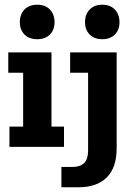

<svg xmlns="http://www.w3.org/2000/svg" viewBox="-20 -622 577 813"><path d="M20 0V-86H78V-314H15V-400H198V-86H251V0ZM138 -456Q103 -456 83.5 -476Q64 -496 64 -528Q64 -561 83.5 -581.5Q103 -602 138 -602Q172 -602 191.5 -581.5Q211 -561 211 -528Q211 -496 191.5 -476Q172 -456 138 -456ZM240 171V85H286Q320 85 336.5 68Q353 51 353 16V-314H277V-400H474V5Q474 88 432 129.5Q390 171 312 171ZM413 -456Q379 -456 359.5 -476Q340 -496 340 -528Q340 -561 359.5 -581.5Q379 -602 413 -602Q447 -602 466.5 -581.5Q486 -561 486 -528Q486 -496 466.5 -476Q447 -456 413 -456Z"/></svg>

Font: Rokkitt
Style: Bold
Weight: 700
Designer: Vernon Adams
Foundry: Vernon Adams
Version: Version 3.103